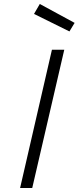

<svg xmlns="http://www.w3.org/2000/svg" viewBox="-20 -945 395 965"><path d="M180 -925 355 -830 329 -787 151 -875ZM81 0 241 -695H303L142 0Z"/></svg>

Font: Titillium Web Light
Style: Italic
Weight: 300
Italic angle: -13°
Version: Version 1.002;PS 57.000;hotconv 1.0.70;makeotf.lib2.5.55311